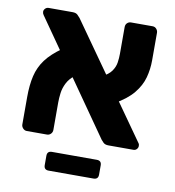

<svg xmlns="http://www.w3.org/2000/svg" viewBox="-82 -644 798 877"><g transform="rotate(10 317.0 -205.0)"><path d="M451 0Q435 0 427 -8Q419 -16 416 -20L56 -535Q51 -542 51 -550Q51 -558 57.5 -564.5Q64 -571 73 -571H184Q200 -571 208 -563Q216 -555 220 -550L583 -36Q587 -31 587.5 -27.5Q588 -24 588 -21Q588 -13 582 -6.5Q576 0 567 0ZM72 0Q62 0 54.5 -8Q47 -16 47 -26V-153Q47 -209 57 -251.5Q67 -294 93 -329Q119 -364 168 -398L245 -286Q221 -268 209 -244.5Q197 -221 194 -197Q191 -173 191 -154V-26Q191 -15 183.5 -7.5Q176 0 166 0ZM443 -194 365 -305Q397 -321 410.5 -340.5Q424 -360 427 -381Q430 -402 430 -421V-545Q430 -557 437.5 -564Q445 -571 455 -571H555Q566 -571 573 -563Q580 -555 580 -545V-417Q580 -376 569.5 -337Q559 -298 529.5 -262Q500 -226 443 -194ZM202 161Q180 161 180 139V96Q180 74 202 74H410Q432 74 432 96V139Q432 161 410 161Z"/></g></svg>

Font: DVN-Rubik
Style: Bold
Weight: 700
Designer: Hubert and Fischer
Foundry: Hubert & Fischer
Version: Version 2.102